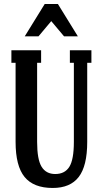

<svg xmlns="http://www.w3.org/2000/svg" viewBox="-20 -932 511 962"><path d="M300.8 -750 236.8 -826.2 172.9 -750H104L204.1 -912.1H270L370.1 -750ZM330.1 -617.2V-680.2H438V-617.2H417V-221.2Q417 -100.6 374.5 -45.4Q332 9.8 244.1 9.8Q148.4 9.8 103.3 -45.2Q58.1 -100.1 58.1 -221.2V-617.2H37.1V-680.2H186V-617.2H166V-221.2Q166 -132.8 188.5 -96.4Q210.9 -60.1 256.8 -60.1Q304.7 -60.1 327.4 -96.2Q350.1 -132.3 350.1 -221.2V-617.2Z"/></svg>

Font: Margherita Bold
Style: Regular
Weight: 700
Designer: James Puckett
Foundry: Dunwich Type Founders
Version: Version 1.008;hotconv 1.0.109;makeotfexe 2.5.65596